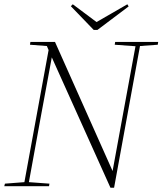

<svg xmlns="http://www.w3.org/2000/svg" viewBox="-24 -870 759 897"><path d="M512 -661 609 -654 550 -333 502 -71 233 -674H118L116 -661L195 -655L203 -636L90 -19L-1 -12L-4 0H205L207 -12L111 -19L168 -332L218 -602L492 7H509L630 -655L713 -661L715 -674H514ZM316 -850 307 -841 414 -730H431L577 -840L571 -850L427 -767Z"/></svg>

Font: Source Serif 4 Display Light
Style: Italic
Weight: 300
Italic angle: -12°
Designer: Frank Grießhammer
Foundry: Adobe Systems Incorporated
Version: Version 4.004;hotconv 1.0.117;makeotfexe 2.5.65602